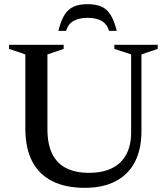

<svg xmlns="http://www.w3.org/2000/svg" viewBox="-20 -890 800 921"><path d="M609 -255V-629L528.5 -655.5V-675H736.5V-655.5L658.5 -629V-261Q658.5 -173.5 626.8 -112.8Q595 -52 534.2 -20.5Q473.5 11 386.5 11Q294.5 11 230.8 -21Q167 -53 134.2 -116.5Q101.5 -180 101.5 -274V-629L23.5 -655.5V-675H285.5V-655.5L207.5 -629V-270Q207.5 -200 229.8 -153.5Q252 -107 296.5 -84Q341 -61 407.5 -61Q472.5 -61 517.2 -83.2Q562 -105.5 585.5 -148.8Q609 -192 609 -255ZM400 -804.5Q360 -804.5 333.2 -789.8Q306.5 -775 297 -742H260Q272 -791 289.8 -819Q307.5 -847 334.2 -858.5Q361 -870 400 -870Q439.5 -870 466 -858.5Q492.5 -847 510.2 -819Q528 -791 540 -742H503Q493.5 -775 467 -789.8Q440.5 -804.5 400 -804.5Z"/></svg>

Font: Newsreader 24pt Medium
Style: Regular
Weight: 500
Designer: Hugues Gentile
Foundry: Production Type
Version: Version 1.003